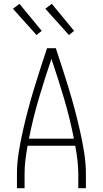

<svg xmlns="http://www.w3.org/2000/svg" viewBox="-20 -988 540 1008"><path d="M69 0V-74Q69 -130 78 -186.5Q87 -243 99.5 -298.5Q112 -354 126.5 -409Q141 -464 157.5 -518.5Q174 -573 191.5 -627Q209 -681 227 -735H273Q291 -681 308.5 -627Q326 -573 342.5 -518.5Q359 -464 373.5 -409Q388 -354 400.5 -298.5Q413 -243 422 -186.5Q431 -130 431 -74V0H391V-74Q391 -111 386.5 -148.5Q382 -186 375 -223H125Q118 -186 113.5 -148.5Q109 -111 109 -74V0ZM132 -260H368Q347 -367 316 -471.5Q285 -576 250 -679Q215 -576 184 -471.5Q153 -367 132 -260ZM342 -804 218 -942 252 -968 369 -826ZM172 -804 48 -942 82 -968 199 -826Z"/></svg>

Font: Iosevka Curly Extralight
Style: Regular
Weight: 200
Monospace: yes
Designer: Belleve Invis
Foundry: Belleve Invis
Version: Version 22.1.2; ttfautohint (v1.8.4)